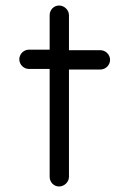

<svg xmlns="http://www.w3.org/2000/svg" viewBox="-20 -649 468 696"><path d="M160 -594V-469H85C66 -469 50 -453 50 -434C50 -415 66 -399 85 -399H160V-8C160 11 175 27 194 27C213 27 230 11 230 -8V-397H344C363 -397 379 -413 379 -432C379 -451 363 -467 344 -467H230V-594C230 -613 213 -629 194 -629C175 -629 160 -613 160 -594Z"/></svg>

Font: Electronic
Style: Bd
Weight: 700
Version: Version 1.011